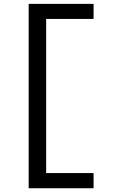

<svg xmlns="http://www.w3.org/2000/svg" viewBox="-20 -851 640 994"><path d="M464.5 -831V-753H219V45H464.5V123.5H128.5V-831Z"/></svg>

Font: SplineSansMono30
Style: Regular
Weight: 400
Designer: Eben Sorkin, Mirko Velimirovic
Foundry: Sorkin Type
Version: Version 1.000